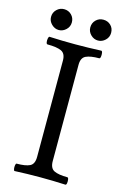

<svg xmlns="http://www.w3.org/2000/svg" viewBox="-124 -868 592 926"><g transform="rotate(15 172.0 -405.0)"><path d="M48 3Q44 3 42.5 -6Q41 -15 42.5 -24.5Q44 -34 48 -34Q92 -34 113.5 -44.5Q135 -55 135 -91V-572Q135 -607 112.5 -617.5Q90 -628 43 -628Q38 -628 36.5 -637.5Q35 -647 37 -656.5Q39 -666 43 -666Q108 -663 172 -663Q237 -663 301 -666Q306 -666 307.5 -656.5Q309 -647 307.5 -637.5Q306 -628 301 -628Q258 -628 235.5 -617.5Q213 -607 213 -572V-91Q213 -55 235.5 -44.5Q258 -34 301 -34Q306 -34 307.5 -24.5Q309 -15 307.5 -6Q306 3 301 3Q238 0 175 0Q111 0 48 3ZM273 -709Q252 -709 236.5 -724.5Q221 -740 221 -761Q221 -783 236 -798Q251 -813 273 -813Q295 -813 310 -798.5Q325 -784 325 -761Q325 -739 309 -724Q293 -709 273 -709ZM77 -709Q57 -709 41 -724.5Q25 -740 25 -761Q25 -783 40.5 -798Q56 -813 77 -813Q99 -813 114 -798Q129 -783 129 -761Q129 -739 113 -724Q97 -709 77 -709Z"/></g></svg>

Font: Junicode VF
Style: Regular
Weight: 400
Designer: Peter S. Baker
Version: Version 2.213